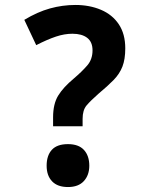

<svg xmlns="http://www.w3.org/2000/svg" viewBox="-20 -744 603 774"><path d="M194 -271Q194 -325 214.5 -358.5Q235 -392 277 -427Q311 -456 332 -480.5Q353 -505 353 -541Q353 -575 331.5 -591.5Q310 -608 272 -608Q240 -608 205.5 -596.5Q171 -585 126 -562L78 -664Q131 -696 181.5 -710Q232 -724 284 -724Q341 -724 387 -704.5Q433 -685 459 -646Q485 -607 485 -549Q485 -505 473.5 -475.5Q462 -446 438 -421.5Q414 -397 378 -367Q345 -338 329 -319Q313 -300 313 -265V-235H194ZM254 10Q212 10 190 -13Q168 -36 168 -76Q168 -117 189 -140Q210 -163 254 -163Q297 -163 318.5 -139.5Q340 -116 340 -76Q340 -38 318 -14Q296 10 254 10Z"/></svg>

Font: Noto Sans Mono SemiCondensed
Style: Bold
Weight: 700
Width: 4
Designer: Monotype Design Team
Foundry: Monotype Imaging Inc.
Version: Version 2.014